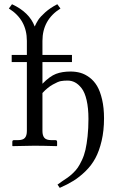

<svg xmlns="http://www.w3.org/2000/svg" viewBox="-20 -700 563 921"><path d="M325.2 -436.5V-402.3H183.6V-298.3Q219.2 -334.5 248.8 -345.7Q278.3 -356.9 318.8 -356.9Q343.8 -356.9 366 -350.6Q388.2 -344.2 409.4 -328.4Q430.7 -312.5 445.6 -287.6Q460.4 -262.7 469.7 -222.9Q479 -183.1 479 -132.3Q479 -73.2 467.5 -24.4Q456.1 24.4 437.5 58.8Q418.9 93.3 390.4 121.1Q361.8 148.9 332.8 167Q303.7 185.1 266.6 201.2L255.9 185.5Q263.7 179.2 279.1 168.9Q294.4 158.7 304.4 151.9Q314.5 145 328.9 131.6Q343.3 118.2 352.8 104.5Q362.3 90.8 373 68.1Q383.8 45.4 389.9 18.6Q396 -8.3 400.1 -46.1Q404.3 -84 404.3 -129.4Q404.3 -181.6 395.5 -219.5Q386.7 -257.3 371.3 -276.9Q356 -296.4 339.6 -304.9Q323.2 -313.5 304.2 -313.5Q286.1 -313.5 272.2 -311Q258.3 -308.6 233.2 -294.4Q208 -280.3 183.6 -253.9V-71.8Q183.6 -49.3 193.1 -38.6Q202.6 -27.8 226.6 -27.8H245.6Q253.9 -27.8 253.9 -19.5V-1L252 1Q183.6 -1 144.5 -1L41 1L39.1 -1V-19.5Q39.1 -27.8 46.9 -27.8H65.9Q89.8 -27.8 99.4 -38.6Q108.9 -49.3 108.9 -71.8V-402.3H36.1V-436.5H108.9V-503.9Q108.9 -605.5 22.5 -659.2L37.6 -679.7Q121.1 -641.1 146.5 -572.8Q154.3 -590.3 163.8 -605Q173.3 -619.6 197 -640.9Q220.7 -662.1 254.9 -679.7L270 -659.2Q183.6 -605 183.6 -503.9V-436.5Z"/></svg>

Font: Libertinage
Style: f
Weight: 400
Designer: OSP
Foundry: OSP
Version: Version 1.0; 2008; OFL relea